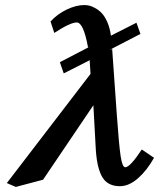

<svg xmlns="http://www.w3.org/2000/svg" viewBox="-20 -718 624 753"><path d="M515.1 -628.9 530.8 -585 409.2 -522 419.9 -525.9 438 -270Q446.3 -151.9 452.9 -106.9Q459.5 -62 471.2 -62Q490.2 -62 536.1 -131.8L584 -99.1Q556.6 -49.8 521.2 -18.8Q485.8 12.2 450.2 12.2Q403.8 12.2 382.6 -21.2Q361.3 -54.7 356 -127L346.2 -305.2L148.9 -13.2L42 15.1L6.8 0L335 -428.2Q334.5 -433.1 332 -476.1V-479V-481.9L230 -430.2L214.8 -474.1L335.9 -537.1L325.2 -532.2Q307.6 -629.9 280.8 -629.9Q255.4 -629.9 192.9 -588.9L178.2 -633.8Q205.1 -663.1 241.9 -680.7Q278.8 -698.2 311 -698.2Q320.3 -698.2 330.6 -695.8Q340.8 -693.4 354.7 -685.5Q368.7 -677.7 380.1 -665.3Q391.6 -652.8 401.4 -630.1Q411.1 -607.4 415 -578.1Z"/></svg>

Font: Linux Libertine
Style: Bold Italic
Weight: 700
Italic angle: -11.5°
Designer: Philipp H. Poll
Foundry: Philipp H. Poll
Version: Version 4.0.5